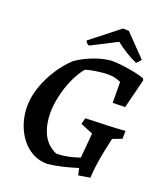

<svg xmlns="http://www.w3.org/2000/svg" viewBox="-154 -959 948 1081"><g transform="rotate(20 320.0 -418.5)"><path d="M441 13 432 -28Q336 3 256 12Q205 12 164.5 -10.5Q124 -33 96 -71Q68 -109 53 -156.5Q38 -204 38 -255Q38 -312 58.5 -371.5Q79 -431 114 -485.5Q149 -540 194 -582Q240 -613 293.5 -633.5Q347 -654 398 -658Q426 -658 464 -653.5Q502 -649 538.5 -641.5Q575 -634 598 -625L602 -614L558 -439L484 -437L483 -562Q466 -570 447.5 -574.5Q429 -579 403 -579Q369 -578 332 -572Q295 -566 273 -559Q243 -523 220.5 -472.5Q198 -422 185.5 -367Q173 -312 173 -264Q173 -196 198 -141.5Q223 -87 282 -60Q319 -60 354 -67.5Q389 -75 421 -86L434 -235L359 -266L369 -303Q438 -305 492.5 -307Q547 -309 606 -313L605 -266L550 -245Q541 -206 533 -166.5Q525 -127 520 -93Q515 -61 513 -38Q511 -15 510 2ZM530 -694Q499 -707 463.5 -729Q428 -751 401 -773Q371 -757 331 -736.5Q291 -716 253 -697L244 -695Q239 -697 233 -704.5Q227 -712 226 -717L395 -850Q403 -850 412.5 -850Q422 -850 431 -849L555 -721Q552 -716 543.5 -706.5Q535 -697 530 -694Z"/></g></svg>

Font: Labrada SemiBold
Style: Italic
Weight: 600
Italic angle: -7°
Designer: Mercedes Jáuregui
Foundry: Omnibus-Type Team
Version: Version 1.000; ttfautohint (v1.8.4.7-5d5b)